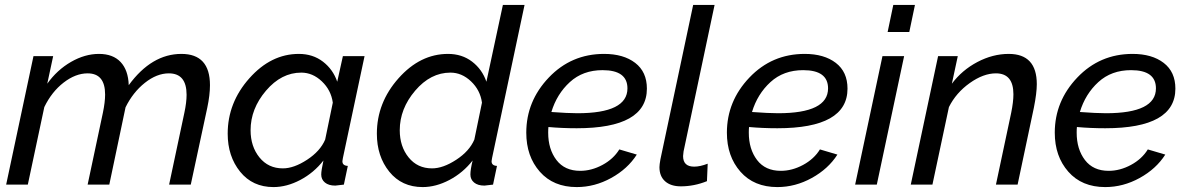

<svg xmlns="http://www.w3.org/2000/svg" viewBox="-20 -750 4821 780"><path d="M116 -522H196L172 -410Q212 -466 268.5 -498.5Q325 -531 382 -531Q439 -531 470 -498Q501 -465 503 -404Q596 -531 717 -531Q833 -531 833 -404Q833 -364 822 -312L755 0H667L729 -292Q738 -334 738 -365Q738 -452 666 -452Q617 -452 568.5 -413.5Q520 -375 490 -314L424 0H336L398 -292Q407 -335 407 -366Q407 -452 336 -452Q287 -452 238.5 -414.5Q190 -377 160 -315L93 0H5Z M905 -207Q905 -333 993 -432Q1081 -531 1194 -531Q1251 -531 1292 -499.5Q1333 -468 1350 -418L1373 -522H1461L1373 -108Q1371 -98 1371 -95Q1371 -77 1393 -76L1377 0Q1347 4 1342 4Q1315 4 1300 -8.5Q1285 -21 1285 -41Q1285 -57 1294 -98Q1255 -48 1200 -19Q1145 10 1091 10Q1006 10 955.5 -52.5Q905 -115 905 -207ZM1301 -183 1332 -333Q1325 -384 1287.5 -419.5Q1250 -455 1204 -455Q1123 -455 1060.5 -381.5Q998 -308 998 -221Q998 -155 1034 -110.5Q1070 -66 1129 -66Q1174 -66 1227.5 -101Q1281 -136 1301 -183Z M1511 -207Q1511 -333 1599 -432Q1687 -531 1800 -531Q1857 -531 1898 -499.5Q1939 -468 1956 -418L2023 -730H2111L1979 -108Q1977 -98 1977 -95Q1977 -77 1999 -76L1983 0Q1953 4 1948 4Q1921 4 1906 -8.5Q1891 -21 1891 -41Q1891 -61 1900 -98Q1861 -48 1806 -19Q1751 10 1697 10Q1612 10 1561.5 -52.5Q1511 -115 1511 -207ZM1907 -183 1938 -333Q1931 -384 1893.5 -419.5Q1856 -455 1810 -455Q1729 -455 1666.5 -381.5Q1604 -308 1604 -221Q1604 -155 1640 -110.5Q1676 -66 1735 -66Q1780 -66 1833.5 -101Q1887 -136 1907 -183Z M2323 -229Q2263 -229 2208 -234Q2207 -226 2207 -211Q2207 -144 2240.5 -100Q2274 -56 2337 -56Q2383 -56 2427.5 -80Q2472 -104 2496 -143L2567 -122Q2530 -64 2463 -27Q2396 10 2323 10Q2228 10 2173 -52.5Q2118 -115 2118 -211Q2118 -339 2209.5 -435Q2301 -531 2434 -531Q2513 -531 2560.5 -494.5Q2608 -458 2608 -390Q2608 -229 2323 -229ZM2428 -465Q2348 -465 2295 -416.5Q2242 -368 2220 -295Q2287 -290 2326 -290Q2529 -290 2529 -391Q2529 -465 2428 -465Z M2659 -71Q2659 -81 2663 -103L2796 -730H2883L2757 -135Q2755 -121 2755 -116Q2755 -73 2800 -73Q2824 -73 2855 -85L2852 -14Q2800 7 2746 7Q2705 7 2682 -13.5Q2659 -34 2659 -71Z M3138 -229Q3078 -229 3023 -234Q3022 -226 3022 -211Q3022 -144 3055.5 -100Q3089 -56 3152 -56Q3198 -56 3242.5 -80Q3287 -104 3311 -143L3382 -122Q3345 -64 3278 -27Q3211 10 3138 10Q3043 10 2988 -52.5Q2933 -115 2933 -211Q2933 -339 3024.5 -435Q3116 -531 3249 -531Q3328 -531 3375.5 -494.5Q3423 -458 3423 -390Q3423 -229 3138 -229ZM3243 -465Q3163 -465 3110 -416.5Q3057 -368 3035 -295Q3102 -290 3141 -290Q3344 -290 3344 -391Q3344 -465 3243 -465Z M3609 -730H3697L3674 -620H3586ZM3565 -522H3653L3542 0H3454Z M3791 -522H3871L3847 -410Q3888 -465 3950.5 -498Q4013 -531 4078 -531Q4192 -531 4192 -408Q4192 -372 4180 -312L4114 0H4026L4088 -292Q4097 -336 4097 -367Q4097 -452 4026 -452Q3975 -452 3919.5 -412.5Q3864 -373 3835 -315L3768 0H3680Z M4470 -229Q4410 -229 4355 -234Q4354 -226 4354 -211Q4354 -144 4387.5 -100Q4421 -56 4484 -56Q4530 -56 4574.5 -80Q4619 -104 4643 -143L4714 -122Q4677 -64 4610 -27Q4543 10 4470 10Q4375 10 4320 -52.5Q4265 -115 4265 -211Q4265 -339 4356.5 -435Q4448 -531 4581 -531Q4660 -531 4707.5 -494.5Q4755 -458 4755 -390Q4755 -229 4470 -229ZM4575 -465Q4495 -465 4442 -416.5Q4389 -368 4367 -295Q4434 -290 4473 -290Q4676 -290 4676 -391Q4676 -465 4575 -465Z"/></svg>

Font: Raleway-v4020 Medium
Style: Italic
Weight: 500
Italic angle: -12°
Designer: Matt McInerney, Pablo Impallari, Rodrigo Fuenzalida
Foundry: Matt McInerney, Pablo Impallari, Rodrigo Fuenzalida
Version: Version 4.020;PS 004.020;hotconv 1.0.88;makeotf.lib2.5.64775